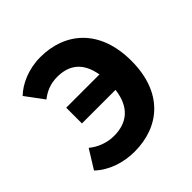

<svg xmlns="http://www.w3.org/2000/svg" viewBox="-159 -702 845 845"><g transform="rotate(-45 263.5 -280.0)"><path d="M98 -423C127 -446 160 -460 202 -460C275 -460 326 -424 341 -336H134V-238H343C331 -141 276 -99 195 -99C151 -99 109 -116 79 -141L25 -54C74 -7 144 14 210 14C367 14 483 -84 483 -279C483 -478 362 -574 211 -574C137 -574 73 -545 35 -508Z"/></g></svg>

Font: Kinto Sans
Style: Bold
Weight: 700
Designer: Authors: Ryoko NISHIZUKA  (kana & ideographs); Paul D. Hunt (Latin, Greek & Cyrillic); Wenlong ZHANG  (bopomofo); Sandol
Foundry: Adobe Systems Incorporated, ookami Inc.
Version: Version 0.001